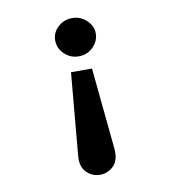

<svg xmlns="http://www.w3.org/2000/svg" viewBox="-78 -667 755 820"><g transform="rotate(-10 300.0 -257.0)"><path d="M289 -597Q324 -597 350.5 -572.5Q377 -548 377 -515Q377 -482 351.5 -456.5Q326 -431 289 -431Q253 -431 227 -456Q201 -481 201 -515Q201 -549 227 -573Q253 -597 289 -597ZM244 -370H335L370 -15Q374 35 349 59Q324 83 291 83Q257 83 232.5 58.5Q208 34 212 -12Z"/></g></svg>

Font: Inconsolata Expanded ExtraBold
Style: Regular
Weight: 800
Width: 7
Monospace: yes
Designer: Raph Levien, Cyreal, Brenton Simpson
Foundry: Raph Levien, Cyreal, Google
Version: Version 3.001; ttfautohint (v1.8.2.53-6de2)